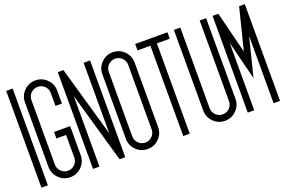

<svg xmlns="http://www.w3.org/2000/svg" viewBox="-111 -1273 2488 1669"><g transform="rotate(-20 1133.5 -439.0)"><path d="M89.4 7.8H29.8V-887.2H89.4Z M298.3 8.3Q236.3 8.3 192.6 -35.4Q148.9 -79.1 148.9 -141.1V-737.8Q148.9 -799.3 192.6 -843Q236.3 -886.7 298.3 -886.7Q359.9 -886.7 403.6 -843Q447.3 -799.3 447.3 -737.8V-618.2H387.7V-737.8Q387.7 -774.9 361.6 -801Q335.4 -827.1 298.3 -827.1Q261.2 -827.1 234.9 -801Q208.5 -774.9 208.5 -737.8V-141.1Q208.5 -104 234.9 -77.6Q261.2 -51.3 298.3 -51.3Q335.4 -51.3 361.6 -77.6Q387.7 -104 387.7 -141.1V-349.6H298.3V-409.7H447.3V-141.1Q447.3 -79.1 403.6 -35.4Q359.9 8.3 298.3 8.3Z M805.2 8.3H752.9L566.4 -644V8.3H506.8V-886.7H559.1L745.6 -234.4V-886.7H805.2Z M1013.7 8.3Q952.1 8.3 908.4 -35.4Q864.7 -79.1 864.7 -141.1V-737.8Q864.7 -799.3 908.4 -843Q952.1 -886.7 1013.7 -886.7Q1075.7 -886.7 1119.4 -843Q1163.1 -799.3 1163.1 -737.8V-141.1Q1163.1 -79.1 1119.4 -35.4Q1075.7 8.3 1013.7 8.3ZM1013.7 -51.3Q1050.8 -51.3 1077.1 -77.6Q1103.5 -104 1103.5 -141.1V-737.8Q1103.5 -774.9 1077.1 -801Q1050.8 -827.1 1013.7 -827.1Q977.1 -827.1 950.7 -801Q924.3 -774.9 924.3 -737.8V-141.1Q924.3 -104 950.7 -77.6Q977.1 -51.3 1013.7 -51.3Z M1401.9 7.8H1341.8V-827.6H1222.7V-887.2H1521V-827.6H1401.9Z M1730 7.8Q1668 7.8 1624.3 -35.9Q1580.6 -79.6 1580.6 -141.1V-887.2H1640.1V-141.1Q1640.1 -104 1666.5 -77.9Q1692.9 -51.8 1730 -51.8Q1767.1 -51.8 1793.2 -77.9Q1819.3 -104 1819.3 -141.1V-887.2H1878.9V-141.1Q1878.9 -79.6 1835.2 -35.9Q1791.5 7.8 1730 7.8Z M2236.8 8.3H2177.2V-614.7L2087.9 -256.3L1998 -614.7V8.3H1938.5V-886.7H1991.7L2087.9 -502.4L2184.1 -886.7H2236.8Z"/></g></svg>

Font: Ignotum
Style: Regular
Weight: 400
Designer: GGBot
Version: 0.10